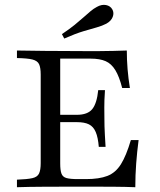

<svg xmlns="http://www.w3.org/2000/svg" viewBox="-20 -782 668 802"><path d="M50.8 0V-31.5Q94.4 -33.1 115.3 -37.9Q136.3 -42.7 143.1 -57.3Q150 -71.8 150 -100.8V-470.2Q150 -500 143.1 -514.1Q136.3 -528.2 115.3 -533.5Q94.4 -538.7 50.8 -539.5V-571Q95.2 -570.2 167.3 -569.4Q239.5 -568.5 335.5 -568.5Q363.7 -568.5 394.4 -568.5Q425 -568.5 454.8 -569.4Q484.7 -570.2 509.7 -571Q509.7 -532.3 512.9 -493.1Q516.1 -454 522.6 -414.5H490.3Q478.2 -462.1 461.7 -489.1Q445.2 -516.1 421 -526.6Q396.8 -537.1 358.9 -537.1H231.5V-99.2Q231.5 -71 236.7 -56.9Q241.9 -42.7 257.7 -38.3Q273.4 -33.9 304.8 -33.9H338.7Q394.4 -33.9 428.6 -47.2Q462.9 -60.5 485.1 -96Q507.3 -131.5 526.6 -196.8H558.9Q552.4 -146.8 548.8 -98.4Q545.2 -50 545.2 0Q505.6 -1.6 454 -2Q402.4 -2.4 334.7 -2.4Q239.5 -2.4 167.7 -2Q96 -1.6 50.8 0ZM204 -271.8V-302.4H359.7V-271.8ZM392.7 -168.5Q389.5 -208.1 379.8 -230.6Q370.2 -253.2 351.6 -262.5Q333.1 -271.8 300.8 -271.8V-302.4Q346 -302.4 365.3 -326.2Q384.7 -350 390.3 -405.6H418.5Q415.3 -358.1 415.7 -333.1Q416.1 -308.1 416.1 -287.1Q416.1 -270.2 416.5 -254.4Q416.9 -238.7 418.1 -218.1Q419.4 -197.6 421 -168.5ZM248.4 -621 238.7 -639.5Q270.2 -660.5 291.9 -678.2Q313.7 -696 329.4 -710.1Q345.2 -724.2 358.1 -735.1Q371 -746 384.7 -753.2Q404.8 -764.5 423 -760.9Q441.1 -757.3 449.2 -742.7Q457.3 -728.2 450.8 -711.3Q444.4 -694.4 424.2 -683.1Q407.3 -674.2 384.3 -667.7Q361.3 -661.3 328.6 -651.6Q296 -641.9 248.4 -621Z"/></svg>

Font: Playfair 12pt
Style: Regular
Weight: 400
Designer: Claus Eggers Sørensen
Foundry: Claus Eggers Sørensen
Version: Version 2.000;gftools[0.9.28]